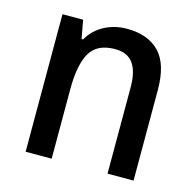

<svg xmlns="http://www.w3.org/2000/svg" viewBox="-86 -638 741 727"><g transform="rotate(15 284.5 -274.5)"><path d="M326 -549Q409 -549 453.5 -502.5Q498 -456 498 -355V0H396V-338Q396 -400 373.5 -431.5Q351 -463 302 -463Q232 -463 204.5 -415.5Q177 -368 177 -273V0H75V-539H156L169 -467H175Q198 -507 238 -528Q278 -549 326 -549Z"/></g></svg>

Font: Noto Sans Lao UI SemCond Med
Style: Regular
Weight: 500
Width: 4
Designer: Monotype Design Team
Foundry: Monotype Imaging Inc.
Version: Version 2.000; ttfautohint (v1.8.4.7-5d5b)